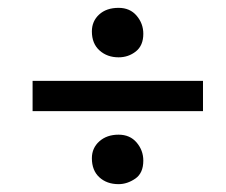

<svg xmlns="http://www.w3.org/2000/svg" viewBox="-20 -470 575 489"><path d="M282 -324Q253 -324 233.5 -341.5Q214 -359 214 -390Q214 -416 232.5 -433Q251 -450 282 -450Q311 -450 328 -430Q345 -410 345 -384Q345 -354 326 -339Q307 -324 282 -324ZM63 -187V-264H497V-187ZM282 -1Q252 -1 233 -18.5Q214 -36 214 -67Q214 -93 233 -110Q252 -127 282 -127Q311 -127 328 -107Q345 -87 345 -61Q345 -29 324.5 -15Q304 -1 282 -1Z"/></svg>

Font: Junicode
Style: Bold Italic
Weight: 700
Italic angle: -11°
Designer: Peter S. Baker
Version: Version 2.100; ttfautohint (v1.8.4)